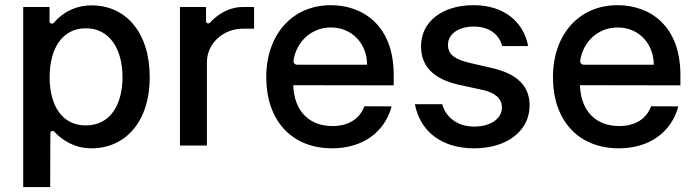

<svg xmlns="http://www.w3.org/2000/svg" viewBox="-20 -573 2743 756"><path d="M71.4 163.7H177.6L178.3 -48.7C178.3 -57.5 187.9 -60.7 193.9 -54.3C224.4 -21.7 272.7 11 340.2 11C474.1 11 570 -94.5 569.6 -269.9C569.2 -448.2 472.7 -551.8 341.6 -551.8C274.9 -551.8 225.1 -522.4 192.5 -483.7C186.4 -476.6 175.1 -480.1 175.1 -489V-545.5H71.4ZM175.4 -268.8C175.4 -383.9 226.6 -461.6 317.8 -461.6C413 -461.6 462.4 -378.2 462.4 -268.8C462 -160.5 414.1 -79.2 317.8 -79.2C225.5 -79.2 175.8 -155.2 175.4 -268.8Z M688.6 0H794.7V-327.4C794.7 -401.6 858.3 -460.2 937.5 -460.2H980.5V-545.5H938.2C879.3 -545.5 835.2 -514.6 807.5 -484.4C801.1 -477.6 791.2 -480.8 791.2 -490.1V-545.5H688.6Z M1282.7 -552.6C1130.7 -552.6 1028.4 -436.8 1028.4 -269.2C1028.4 -99.8 1127.1 11 1288 11C1407 11 1494.7 -51.8 1522 -154.1L1414.8 -154.5C1395.6 -103 1349.8 -76.7 1289.1 -76.7C1199.6 -76.7 1138.5 -132.8 1134.6 -237.6L1530.2 -236.9V-277.7C1530.2 -475.5 1406.6 -552.6 1282.7 -552.6ZM1425.4 -318.2H1150.6C1141.3 -318.2 1134.2 -325.3 1135.7 -334.5C1146 -405.5 1202.8 -464.8 1283.4 -464.8C1366.1 -464.8 1425.1 -401.3 1425.4 -318.2Z M2059.7 -391.7C2040.5 -489.7 1962.4 -552.6 1844.5 -552.6C1721.2 -552.6 1637.8 -487.6 1637.8 -391C1637.8 -313.6 1684.7 -262.1 1786.9 -239.3L1879.3 -219.1C1931.8 -207.4 1956.3 -183.9 1956.3 -149.9C1956.3 -107.6 1915.1 -74.6 1845.5 -74.6C1779.8 -74.6 1733.7 -114 1721.6 -162.6H1613.6C1634.9 -52.6 1721.9 11 1846.6 11C1978 11 2065.3 -58.9 2065.3 -157.7C2065.3 -234.7 2016.3 -282.3 1916.2 -305.4L1829.5 -325.3C1769.5 -339.5 1743.6 -359.7 1744 -396.7C1743.6 -438.6 1785.2 -468.4 1845.2 -468.4C1911.6 -468.4 1947.1 -432.5 1957.4 -391.7Z M2411.6 -552.6C2259.6 -552.6 2157.3 -436.8 2157.3 -269.2C2157.3 -99.8 2256 11 2416.9 11C2535.9 11 2623.6 -51.8 2650.9 -154.1L2543.7 -154.5C2524.5 -103 2478.7 -76.7 2418 -76.7C2328.5 -76.7 2267.4 -132.8 2263.5 -237.6L2659.1 -236.9V-277.7C2659.1 -475.5 2535.5 -552.6 2411.6 -552.6ZM2554.3 -318.2H2279.5C2270.2 -318.2 2263.1 -325.3 2264.6 -334.5C2274.9 -405.5 2331.7 -464.8 2412.3 -464.8C2495 -464.8 2554 -401.3 2554.3 -318.2Z"/></svg>

Font: RA Harald Medium
Style: Regular
Weight: 500
Designer: Rasmus Andersson
Foundry: rsms
Version: Version 3.000;hotconv 1.0.109;makeotfexe 2.5.65596